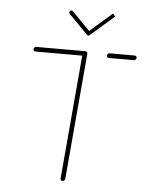

<svg xmlns="http://www.w3.org/2000/svg" viewBox="-50 -717 575 758"><g transform="rotate(5 237.5 -338.0)"><path d="M280 -509.3 236.3 -9.6Q235.9 -5.9 233.1 -3.1Q230.4 -0.4 226.3 -0.4Q222.6 -0.4 220 -3Q217.4 -5.6 217.8 -9.6L261.5 -509.3ZM66.7 -508.5Q66.7 -512.6 69.6 -515.6Q72.6 -518.5 76.7 -518.5H271.5Q274.8 -518.5 277.4 -516.1Q280 -513.7 280 -510.4Q280 -506.3 277 -503.1Q274.1 -500 270 -500H75.2Q71.5 -500 69.1 -502.4Q66.7 -504.8 66.7 -508.5ZM357.4 -508.5Q357.4 -512.6 360.4 -515.6Q363.3 -518.5 367.4 -518.5H466.7Q470 -518.5 472.6 -516.1Q475.2 -513.7 475.2 -510.4Q475.2 -506.3 472.2 -503.1Q469.3 -500 465.2 -500H365.9Q362.2 -500 359.8 -502.4Q357.4 -504.8 357.4 -508.5ZM194.8 -665.9Q195.2 -669.3 197.6 -671.5Q200 -673.7 203.3 -673.7Q206.3 -673.7 208.5 -671.5L284.1 -594.4Q285.9 -592.6 285.9 -590Q285.9 -586.3 283.5 -583.7Q281.1 -581.1 277.4 -581.1Q274.4 -581.1 272.6 -583.3L196.7 -660.4Q194.8 -662.2 194.8 -665.9ZM376.7 -665.2 288.9 -588.5Q286.7 -586.3 283.3 -586.3Q280.4 -586.3 278.3 -588.3Q276.3 -590.4 276.3 -593.3Q276.3 -597.8 279.3 -599.6L367.4 -676.3Z"/></g></svg>

Font: 26F Galaxy Sans Hairline
Style: Italic
Weight: 50
Italic angle: -5°
Designer: C₂₉H₂₅N₃O₅
Version: Version 1.200